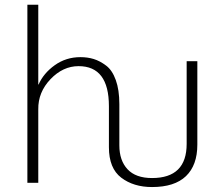

<svg xmlns="http://www.w3.org/2000/svg" viewBox="-20 -753 916 791"><path d="M92.8 0V-733.4H137.7V-405.3L138.7 -404.3Q159.2 -451.2 205.6 -484.4Q252 -517.6 311.5 -517.6Q340.8 -517.6 366.2 -509.8Q391.6 -502 417 -482.9Q442.4 -463.9 457 -423.3Q471.7 -382.8 471.7 -324.2V-154.3Q471.7 -91.8 505.4 -55.7Q539.1 -19.5 606.4 -19.5Q749 -19.5 749 -160.2V-501H793V-157.2Q793 -72.3 746.1 -27.3Q699.2 17.6 606.4 17.6Q530.3 17.6 479.5 -21Q428.7 -59.6 428.7 -146.5V-315.4Q428.7 -480.5 303.7 -480.5Q239.3 -480.5 188 -426.8Q136.7 -373 137.7 -302.7V0Z"/></svg>

Font: Gothic A1 ExtraLight
Style: Regular
Weight: 275
Designer: HanYang I&C Co.,Ltd.
Foundry: HanYang I&C Co.,Ltd.
Version: Version 2.50